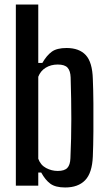

<svg xmlns="http://www.w3.org/2000/svg" viewBox="-20 -820 471 848"><path d="M390 -471Q392 -425 392.5 -363.5Q393 -302 392.5 -239.5Q392 -177 390 -129Q387 -56 356 -24Q325 8 268 8Q225 8 202.5 -8.5Q180 -25 162 -58H149V0H50V-800H149V-542H167Q186 -575 208.5 -591.5Q231 -608 274 -608Q330 -608 359 -576.5Q388 -545 390 -471ZM291 -121Q295 -207 295 -294Q295 -381 292 -478Q291 -507 278.5 -521Q266 -535 235 -535Q205 -535 182 -521Q159 -507 149 -481V-119Q159 -91 183.5 -78Q208 -65 235 -65Q265 -65 277.5 -78.5Q290 -92 291 -121Z"/></svg>

Font: Big Shoulders Text SemiBold
Style: Regular
Weight: 600
Designer: Patric King
Foundry: XO Type Co
Version: Version 1.000; ttfautohint (v1.8.2)